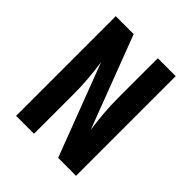

<svg xmlns="http://www.w3.org/2000/svg" viewBox="-200 -868 1001 1001"><g transform="rotate(45 300.0 -367.5)"><path d="M211 0H79V-735H211L406 -223Q398 -277 393.5 -331.5Q389 -386 389 -441V-735H521V0H389L194 -512Q202 -458 206.5 -403.5Q211 -349 211 -294Z"/></g></svg>

Font: Iosevka Extrabold Extended
Style: Regular
Weight: 800
Width: 7
Monospace: yes
Designer: Belleve Invis
Foundry: Belleve Invis
Version: Version 32.5.0; ttfautohint (v1.8.4)